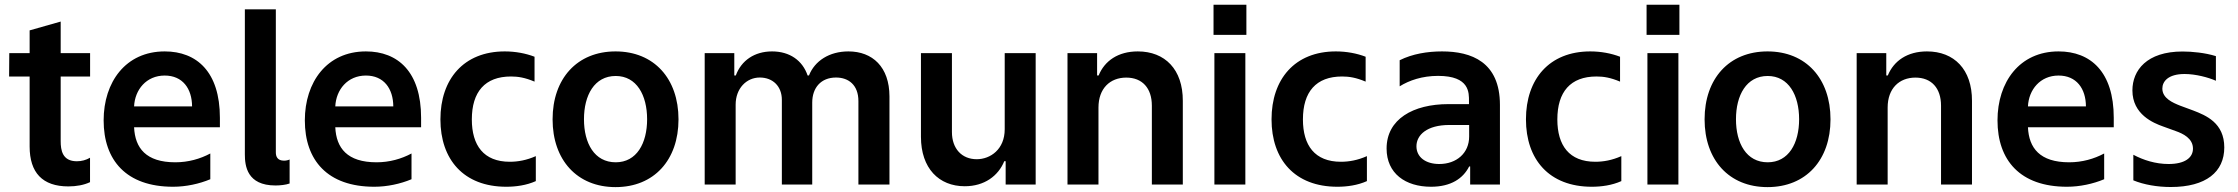

<svg xmlns="http://www.w3.org/2000/svg" viewBox="-20 -766 9289 797"><path d="M354 -448.2V-545.5H231.9V-676.5L103 -639.9V-545.5H18.5L17.8 -448.2H103V-158C103 -49.4 156.2 7.8 263.8 7.8C296.9 7.8 328.5 2.1 353.7 -9.9V-111.2C337 -101.6 318.9 -96.6 299 -96.6C238.3 -96.6 231.9 -143.5 231.9 -180.4V-448.2Z M892.8 -277C892.8 -468 796.5 -552.6 663.7 -552.6C501.4 -552.6 410.2 -425.1 410.2 -266.3C410.2 -100.9 503.9 9.2 698.5 9.2C752.1 9.2 807.2 -2.8 853 -22V-128.9C811.1 -106.5 761.7 -92.3 707.7 -92.3C585.9 -92.3 540.5 -151.6 536.6 -237.6H892.8ZM536.6 -324.2C539.8 -393.8 587.4 -452.4 663.7 -452.4C737.9 -452.4 777 -398.4 777.3 -324.2Z M1123.6 3.9C1143.1 3.9 1166.2 1.4 1182.2 -4.3V-104C1175.8 -100.9 1167.3 -99.1 1159.1 -99.1C1131.4 -99.1 1125 -116.5 1125 -133.5V-727.3H996.4V-125.4C996.4 -77.4 1005.3 3.9 1123.6 3.9Z M1728 -277C1728 -468 1631.7 -552.6 1498.9 -552.6C1336.6 -552.6 1245.4 -425.1 1245.4 -266.3C1245.4 -100.9 1339.1 9.2 1533.7 9.2C1587.4 9.2 1642.4 -2.8 1688.2 -22V-128.9C1646.3 -106.5 1596.9 -92.3 1543 -92.3C1421.2 -92.3 1375.7 -151.6 1371.8 -237.6H1728ZM1371.8 -324.2C1375 -393.8 1422.6 -452.4 1498.9 -452.4C1573.2 -452.4 1612.2 -398.4 1612.6 -324.2Z M2081.7 9.2C2121.4 9.2 2165.5 3.2 2204.2 -14.2V-117.9C2165.8 -100.9 2130 -94.5 2096.2 -94.5C1987.6 -94.5 1938.6 -162.6 1938.6 -270.2C1938.6 -384.6 1992.9 -448.5 2101.2 -448.5C2130.7 -448.5 2159.1 -443.9 2198.9 -427.2V-530.5C2161.9 -544.7 2119 -552.6 2075.3 -552.6C1904.5 -552.6 1808.2 -437.1 1808.2 -270.6C1808.2 -104.4 1904.1 9.2 2081.7 9.2Z M2535.2 10.7C2695 10.7 2796.5 -101.9 2796.5 -270.6C2796.5 -439.6 2695 -552.6 2535.2 -552.6C2375.4 -552.6 2273.8 -439.6 2273.8 -270.6C2273.8 -101.9 2375.4 10.7 2535.2 10.7ZM2535.9 -92.3C2447.4 -92.3 2404.1 -171.2 2404.1 -271C2404.1 -370.7 2447.4 -450.6 2535.9 -450.6C2622.9 -450.6 2666.2 -370.7 2666.2 -271C2666.2 -171.2 2622.9 -92.3 2535.9 -92.3Z M2905.2 0H3033.7V-331.7C3033.7 -398.8 3078.5 -444.2 3133.9 -444.2C3188.2 -444.2 3225.5 -407.7 3225.5 -351.6V0H3351.6V-340.2C3351.6 -401.6 3387.8 -444.2 3450.3 -444.2C3502.1 -444.2 3543.3 -413.7 3543.3 -346.2V0H3672.2V-366.1C3671.9 -487.9 3601.9 -552.6 3501.8 -552.6C3422.6 -552.6 3362.2 -513.5 3338.1 -452.8H3332.4C3311.4 -514.6 3258.5 -552.6 3185 -552.6C3111.9 -552.6 3057.2 -514.9 3034.4 -452.8H3028.1V-545.5H2905.2Z M4150.6 -229.4C4150.6 -146.3 4091.3 -105.1 4034.4 -105.1C3972.7 -105.1 3931.5 -148.8 3931.5 -218V-545.5H3802.9V-198.2C3802.9 -67.1 3877.5 7.1 3984.7 7.1C4066.4 7.1 4123.9 -35.9 4148.8 -96.9H4154.5V0H4279.1V-545.5H4150.6Z M4411.2 0H4539.8V-319.6C4539.8 -398.4 4587.4 -443.9 4655.2 -443.9C4721.6 -443.9 4761.4 -400.2 4761.4 -327.4V0H4889.9V-347.3C4890.3 -478 4815.7 -552.6 4703.1 -552.6C4621.4 -552.6 4565.3 -513.5 4540.5 -452.8H4534.1V-545.5H4411.2Z M5017.4 -746.4V-621.4H5153.8V-746.4ZM5021 0H5149.5V-545.5H5021Z M5531.6 9.2C5571.4 9.2 5615.4 3.2 5654.1 -14.2V-117.9C5615.8 -100.9 5579.9 -94.5 5546.2 -94.5C5437.5 -94.5 5388.5 -162.6 5388.5 -270.2C5388.5 -384.6 5442.8 -448.5 5551.1 -448.5C5580.6 -448.5 5609 -443.9 5648.8 -427.2V-530.5C5611.9 -544.7 5568.9 -552.6 5525.2 -552.6C5354.4 -552.6 5258.2 -437.1 5258.2 -270.6C5258.2 -104.4 5354 9.2 5531.6 9.2Z M5920.1 9.2C6003.6 9.2 6053.6 -25.6 6078.5 -74.9H6082.7V0H6206.3V-330.3C6206.3 -509.2 6087.7 -552.6 5965.9 -552.6C5905.9 -552.6 5843.4 -542.6 5790.1 -516V-407.7C5829.9 -432.5 5883.9 -451 5949.6 -451C6081.3 -451 6077.8 -380.3 6077.8 -345.9V-333.8H5992.5C5845.9 -333.8 5735.8 -271.3 5735.8 -149.5C5735.8 -45.8 5814.3 9.2 5920.1 9.2ZM5954.5 -85.2C5898.1 -85.2 5859.7 -113.6 5859.7 -158.7C5859.7 -205.6 5903.1 -247.2 5996.4 -247.2H6078.5V-199.2C6078.5 -130.3 6025.9 -85.2 5954.5 -85.2Z M6587.7 9.2C6627.5 9.2 6671.5 3.2 6710.2 -14.2V-117.9C6671.9 -100.9 6636 -94.5 6602.3 -94.5C6493.6 -94.5 6444.6 -162.6 6444.6 -270.2C6444.6 -384.6 6498.9 -448.5 6607.2 -448.5C6636.7 -448.5 6665.1 -443.9 6704.9 -427.2V-530.5C6668 -544.7 6625 -552.6 6581.3 -552.6C6410.5 -552.6 6314.3 -437.1 6314.3 -270.6C6314.3 -104.4 6410.2 9.2 6587.7 9.2Z M6815 -746.4V-621.4H6951.3V-746.4ZM6818.5 0H6947.1V-545.5H6818.5Z M7317.1 10.7C7476.9 10.7 7578.5 -101.9 7578.5 -270.6C7578.5 -439.6 7476.9 -552.6 7317.1 -552.6C7157.3 -552.6 7055.8 -439.6 7055.8 -270.6C7055.8 -101.9 7157.3 10.7 7317.1 10.7ZM7317.8 -92.3C7229.4 -92.3 7186.1 -171.2 7186.1 -271C7186.1 -370.7 7229.4 -450.6 7317.8 -450.6C7404.8 -450.6 7448.2 -370.7 7448.2 -271C7448.2 -171.2 7404.8 -92.3 7317.8 -92.3Z M7687.1 0H7815.7V-319.6C7815.7 -398.4 7863.3 -443.9 7931.1 -443.9C7997.5 -443.9 8037.3 -400.2 8037.3 -327.4V0H8165.8V-347.3C8166.2 -478 8091.6 -552.6 7979 -552.6C7897.4 -552.6 7841.3 -513.5 7816.4 -452.8H7810V-545.5H7687.1Z M8754.3 -277C8754.3 -468 8658 -552.6 8525.2 -552.6C8362.9 -552.6 8271.7 -425.1 8271.7 -266.3C8271.7 -100.9 8365.4 9.2 8560 9.2C8613.6 9.2 8668.7 -2.8 8714.5 -22V-128.9C8672.6 -106.5 8623.2 -92.3 8569.2 -92.3C8447.4 -92.3 8402 -151.6 8398.1 -237.6H8754.3ZM8398.1 -324.2C8401.3 -393.8 8448.9 -452.4 8525.2 -452.4C8599.4 -452.4 8638.5 -398.4 8638.8 -324.2Z M8990.8 10.3C9137.8 10.3 9213.1 -52.6 9213.1 -154.1C9213.1 -256 9137.1 -286.9 9084.5 -307.2L9029.8 -327.4C8999.3 -339.5 8956 -358 8956 -398.4C8956 -427.9 8980.1 -458.8 9048.3 -458.8C9094.5 -458.8 9147 -444.6 9178.3 -430.8V-533C9133.9 -546.9 9079.5 -552.2 9039.8 -552.2C8891.3 -552.2 8831.7 -474.1 8831.7 -390.6C8831.7 -290.5 8919.7 -255 8958.8 -241.1L9011.7 -221.9C9041.2 -211.6 9083.1 -191.8 9083.1 -149.1C9083.1 -111.5 9049.7 -85.2 8981.9 -85.2C8927.6 -85.2 8876.8 -101.6 8835.6 -123.6V-17.4C8879.3 0.7 8935.4 10.3 8990.8 10.3Z"/></svg>

Font: TID UI Semi Bold
Style: Regular
Weight: 600
Designer: The TID Project Authors
Foundry: Bakken & Bæck
Version: Version 1.001;hotconv 1.0.109;makeotfexe 2.5.65596